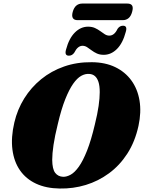

<svg xmlns="http://www.w3.org/2000/svg" viewBox="-20 -1072 827 1105"><path d="M508 -714Q585.5 -713.5 643 -685.8Q700.5 -658 736.2 -608.8Q772 -559.5 783 -493Q794 -426.5 777 -347.5Q757 -256.5 713 -188.2Q669 -120 607.5 -74.8Q546 -29.5 473.5 -7.5Q401 14.5 323.5 13Q245.5 12 187.5 -15Q129.5 -42 95 -91.8Q60.5 -141.5 51.5 -211.2Q42.5 -281 62.5 -367Q80 -442 119.5 -505.5Q159 -569 217 -616.2Q275 -663.5 348.8 -689.2Q422.5 -715 508 -714ZM343.5 -54.5Q364 -54 387 -66.8Q410 -79.5 433.8 -112.8Q457.5 -146 481 -205.2Q504.5 -264.5 526 -356Q541 -416.5 547.5 -462.2Q554 -508 554 -541.5Q554 -578.5 546.5 -601Q539 -623.5 525.8 -634.5Q512.5 -645.5 494 -646.5Q471 -648.5 447.5 -635.5Q424 -622.5 401 -589.8Q378 -557 355.5 -500.8Q333 -444.5 313 -359.5Q295.5 -289 288 -238Q280.5 -187 280.5 -152Q281 -98.5 297.8 -77Q314.5 -55.5 343.5 -54.5ZM577 -756.5Q554.5 -756.5 537.5 -764.2Q520.5 -772 506.8 -782.5Q493 -793 480.8 -800.8Q468.5 -808.5 455 -808.5Q427 -808.5 407.5 -769Q395.5 -751.5 376.5 -751.5Q350 -751.5 360 -786.5Q377 -851 410.8 -884.8Q444.5 -918.5 487 -918.5Q509.5 -918.5 526.5 -910.8Q543.5 -903 557.2 -892.8Q571 -882.5 583.2 -874.8Q595.5 -867 609 -867Q638.5 -867 656.5 -906Q669 -924 688 -924Q714.5 -924 704 -889Q687 -824 653.2 -790.2Q619.5 -756.5 577 -756.5ZM398.5 -1003.5Q405.5 -1028.5 419.5 -1040Q433.5 -1051.5 453 -1051.5H713Q733 -1051.5 740.2 -1040.2Q747.5 -1029 740.5 -1004Q734 -979.5 720.2 -967.8Q706.5 -956 686.5 -956H426.5Q407 -956 399.5 -967.8Q392 -979.5 398.5 -1003.5Z"/></svg>

Font: Fraunces Black
Style: Italic
Weight: 900
Italic angle: -16°
Version: Version 1.000;[b76b70a41]